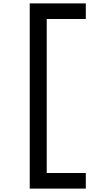

<svg xmlns="http://www.w3.org/2000/svg" viewBox="-20 -965 640 1130"><path d="M155 145V-945H485V-853H172L255 -936V136L172 53H485V145Z"/></svg>

Font: Victor Mono Thin
Style: Regular
Weight: 100
Monospace: yes
Designer: Rune Bjørnerås
Version: Version 1.561;gftools[0.9.30]